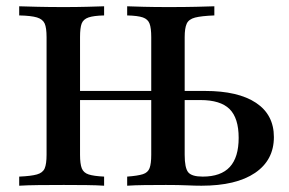

<svg xmlns="http://www.w3.org/2000/svg" viewBox="-20 -591 920 611"><path d="M384.7 0V-29Q418.5 -31.5 434.7 -36.7Q450.8 -41.9 456 -56Q461.3 -70.2 461.3 -98.4V-472.6Q461.3 -501.6 456 -515.7Q450.8 -529.8 434.7 -535.5Q418.5 -541.1 384.7 -541.9V-571Q404 -570.2 437.5 -569.4Q471 -568.5 516.9 -568.5Q567.7 -568.5 604.8 -569.4Q641.9 -570.2 662.1 -571V-541.9Q621 -540.3 600.8 -535.1Q580.6 -529.8 574.2 -515.7Q567.7 -501.6 567.7 -472.6V-98.4Q567.7 -56.5 579 -42.7Q590.3 -29 625 -29Q683.1 -29 711.3 -59.7Q739.5 -90.3 739.5 -152.4Q739.5 -215.3 710.5 -244Q681.5 -272.6 617.7 -272.6H532.3V-301.6H632.3Q737.9 -301.6 794.8 -263.7Q851.6 -225.8 851.6 -154.8Q851.6 -81.5 791.5 -40.7Q731.5 0 621 0Q600.8 0 575 -1.2Q549.2 -2.4 508.1 -2.4Q471.8 -2.4 439.5 -2Q407.3 -1.6 384.7 0ZM41.1 0V-29Q79 -30.6 97.6 -35.9Q116.1 -41.1 122.2 -55.2Q128.2 -69.4 128.2 -98.4V-472.6Q128.2 -502.4 122.2 -516.1Q116.1 -529.8 97.6 -535.5Q79 -541.1 41.1 -541.9V-571Q62.9 -570.2 100 -569.4Q137.1 -568.5 183.1 -568.5Q222.6 -568.5 256.5 -569.4Q290.3 -570.2 311.3 -571V-541.9Q278.2 -541.1 261.7 -535.5Q245.2 -529.8 239.9 -516.1Q234.7 -502.4 234.7 -472.6V-98.4Q234.7 -69.4 240.3 -55.2Q246 -41.1 262.1 -35.9Q278.2 -30.6 311.3 -29V0Q288.7 -1.6 254.8 -2Q221 -2.4 183.1 -2.4Q140.3 -2.4 103.2 -2Q66.1 -1.6 41.1 0ZM192.7 -272.6V-301.6H509.7V-272.6Z"/></svg>

Font: Playfair SemiBold
Style: Regular
Weight: 600
Designer: Claus Eggers Sørensen
Foundry: Claus Eggers Sørensen
Version: Version 2.001;gftools[0.9.30]